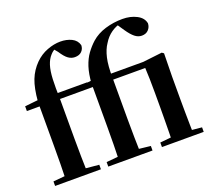

<svg xmlns="http://www.w3.org/2000/svg" viewBox="-136 -1010 1320 1190"><g transform="rotate(-20 524.0 -415.0)"><path d="M34.1 0V-29.9L147.4 -40.2H226.4L336.3 -29.9V0ZM109.1 0Q111.1 -58.2 111.7 -117.4Q112.4 -176.6 112.4 -234.8V-496.1H28.4V-527.5L159.5 -541.2L112.1 -516.1L112.8 -528.1Q119.8 -614.3 140.4 -667.1Q161.1 -719.8 201.2 -759.9Q237.2 -795.7 282.4 -812.8Q327.6 -830 369.6 -830Q410.9 -830 443.4 -814.2Q475.8 -798.4 485 -764.7Q484.7 -740.5 468.6 -724.3Q452.5 -708.1 423.3 -708.1Q400.4 -708.1 380.1 -722.6Q359.7 -737.1 335.5 -774.8L312.9 -801.9V-817H359.9V-808.7Q341.7 -806 324.7 -798.5Q307.6 -791.1 292.5 -773.8Q271.7 -751.3 260.6 -716.3Q249.5 -681.4 246.9 -627.2Q244.4 -573.1 247.1 -491.5V-234.8Q247.1 -176.6 248.1 -117.4Q249.1 -58.2 250.8 0ZM180.6 -496.1V-535.7H440.5V-496.1ZM384.8 0V-29.9L498.1 -40.2H584.6L676.6 -29.9V0ZM459.8 0Q461.8 -58.2 462.6 -117.4Q463.4 -176.6 463.4 -234.8V-496.1H379.4V-527.5L510.2 -541.2L462.8 -516.1Q467.3 -582 482.1 -627.3Q497 -672.7 520.5 -705Q544.1 -737.3 572.3 -762.7Q610.8 -796.8 665.4 -813.4Q720 -830 779.3 -830Q832 -830 872.4 -809Q912.8 -788.1 919.7 -750.3Q918.7 -725.6 902.6 -708.5Q886.5 -691.3 858.6 -691.3Q834.5 -691.3 813.2 -708.4Q791.8 -725.4 767.5 -761.2L733.7 -811.2V-817.4H761V-808.6Q728.4 -802.5 696.4 -780.3Q664.4 -758.1 642.3 -721.2Q620 -688.9 608.3 -638.6Q596.5 -588.4 597.8 -504.4V-234.8Q597.8 -176.6 598.8 -117.4Q599.8 -58.2 601.5 0ZM738.8 0V-29.9L844.2 -40.2H906.8L1014.2 -29.9V0ZM809 0Q810.8 -25.5 811.3 -67.4Q811.8 -109.4 812.3 -154.8Q812.8 -200.3 812.8 -234.8V-331Q812.8 -384.3 811.9 -421.2Q811 -458 809 -496.1H531.3V-535.7H810.5L937.5 -550.4L949.8 -541.7L947.2 -388.7V-234.8Q947.2 -200.3 947.7 -154.8Q948.2 -109.4 948.9 -67.4Q949.5 -25.5 950.5 0Z"/></g></svg>

Font: Noto Serif SC
Style: Regular
Weight: 200
Designer: Ryoko NISHIZUKA 西塚涼子 (kana & ideographs); Frank Grießhammer (Latin, Greek & Cyrillic); Wenlong ZHANG 张文龙 (bopomofo); San
Foundry: Adobe
Version: Version 2.001;hotconv 1.1.0;makeotfexe 2.6.0